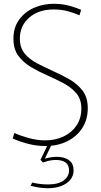

<svg xmlns="http://www.w3.org/2000/svg" viewBox="-20 -760 535 1015"><path d="M219 12Q172 12 125.5 -0.5Q79 -13 47 -28L56 -57Q86 -43 131 -30.5Q176 -18 218 -18Q273 -18 316 -38.5Q359 -59 384.5 -96.5Q410 -134 410 -187Q410 -236 383 -267.5Q356 -299 314 -321Q272 -343 227 -363Q183 -382 143 -406Q103 -430 77 -465Q51 -500 51 -555Q51 -615 81.5 -656.5Q112 -698 160.5 -719Q209 -740 264 -740Q310 -740 348.5 -729Q387 -718 409 -708L400 -679Q379 -689 343 -699.5Q307 -710 264 -710Q184 -710 134.5 -667Q85 -624 85 -556Q85 -508 110.5 -477Q136 -446 176.5 -425Q217 -404 261 -384Q306 -364 348 -340Q390 -316 417 -280Q444 -244 444 -188Q444 -129 415.5 -84Q387 -39 336 -13.5Q285 12 219 12ZM233 235Q189 235 142 222L150 205Q191 215 234 215Q288 215 316.5 194Q345 173 345 141Q345 99 304 89Q263 79 207 99L194 85L235 0H255L217 79Q257 67 292 69.5Q327 72 348 89.5Q369 107 369 140Q369 183 331 209Q293 235 233 235Z"/></svg>

Font: Murecho ExtraLight
Style: Regular
Weight: 200
Designer: Neil Summerour
Foundry: Positype
Version: Version 1.010; ttfautohint (v1.8.3)